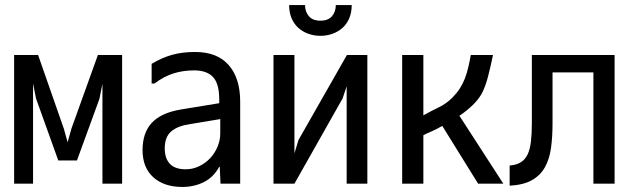

<svg xmlns="http://www.w3.org/2000/svg" viewBox="-20 -744 2540 761"><path d="M374 -352 285 -108H211L123 -353L111 -413V-16H36V-526H131L233 -234L248 -180L263 -234L368 -526H464V-16H386V-412Z M853 -215V-272L733 -252Q684 -245 658.5 -223Q633 -201 633 -156Q633 -116 653.5 -94.5Q674 -73 716 -73Q744 -73 769 -85Q794 -97 812.5 -116.5Q831 -136 842 -162Q853 -188 853 -215ZM581 -413V-491Q621 -515 661.5 -526.5Q702 -538 753 -538Q841 -538 886.5 -486Q932 -434 932 -341V-16H854L851 -83H849Q826 -41 787.5 -22Q749 -3 703 -3Q630 -3 587.5 -41.5Q545 -80 545 -149Q545 -218 582 -257.5Q619 -297 697 -310L849 -335V-349Q849 -412 824.5 -438.5Q800 -465 749 -465Q707 -465 669 -453.5Q631 -442 592 -413Z M1147 -136 1163 -189 1355 -526H1436V-16H1354V-402L1338 -354L1147 -16H1064V-526H1147ZM1374 -724Q1374 -694 1364 -671Q1354 -648 1337 -633Q1320 -618 1297.5 -610Q1275 -602 1250 -602Q1225 -602 1202.5 -610Q1180 -618 1163 -633Q1146 -648 1136 -671Q1126 -694 1126 -724H1189Q1189 -698 1204 -680Q1219 -662 1250 -662Q1281 -662 1296 -680Q1311 -698 1311 -724Z M1875 -16 1733 -245Q1709 -231 1690 -223Q1671 -215 1658 -208V-16H1574V-526H1658V-287Q1687 -303 1718 -318Q1749 -333 1772 -356Q1790 -374 1802 -392.5Q1814 -411 1822 -431.5Q1830 -452 1835.5 -475Q1841 -498 1846 -526H1934Q1924 -478 1914 -439.5Q1904 -401 1890 -374Q1876 -349 1852.5 -326.5Q1829 -304 1801 -285L1975 -16Z M2000 -88Q2027 -90 2044.5 -101Q2062 -112 2071.5 -132.5Q2081 -153 2084.5 -184Q2088 -215 2088 -257V-526H2416V-16H2332V-457H2170V-255Q2170 -202 2164 -158Q2158 -114 2140 -81.5Q2122 -49 2088.5 -30Q2055 -11 2000 -8Z"/></svg>

Font: D2Coding
Style: Regular
Weight: 400
Monospace: yes
Designer: Yong-Rak Park; Jeong-Hwan Yoon; Sang-Min Lee;
Foundry: NHN Corporation
Version: Version 1.3.2; Build 20180524